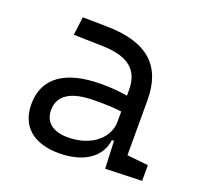

<svg xmlns="http://www.w3.org/2000/svg" viewBox="-99 -632 784 752"><g transform="rotate(20 293.0 -256.0)"><path d="M409.2 4.9 561.5 0V-65.4L473.1 -74.7V-303.7C473.1 -447.3 394.5 -518.6 224.6 -521L124 -522.5L114.3 -446.3L231 -443.4C339.8 -441.4 391.6 -403.3 391.6 -315.9V-293C360.4 -298.8 323.2 -301.8 281.7 -301.8C132.3 -301.8 50.8 -243.7 50.8 -134.3C50.8 -42.5 111.3 9.8 217.3 9.8C316.4 9.8 385.7 -33.2 395.5 -109.4H404.3ZM391.6 -227.1V-184.1C391.6 -120.1 330.6 -60.5 228.5 -60.5C167 -60.5 131.3 -88.9 131.3 -138.7C131.3 -200.7 181.6 -232.4 279.3 -232.4C316.9 -232.4 356 -232.4 391.6 -227.1Z"/></g></svg>

Font: Cascadia Code SemiLight
Style: Regular
Weight: 350
Monospace: yes
Designer: Aaron Bell
Foundry: Saja Typeworks
Version: Version 2404.023